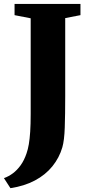

<svg xmlns="http://www.w3.org/2000/svg" viewBox="-43 -763 468 976"><path d="M-23 142.5Q1 134 22.5 118Q44 102 62 77Q80 52 92 16.5Q99 -3.5 103.5 -29.8Q108 -56 110.5 -93.5Q113 -131 113 -183.5V-670L31 -686V-743H366V-686L288.5 -671V-275Q288.5 -180.5 286.2 -115Q284 -49.5 274 -14.5Q258.5 39 223.2 82.5Q188 126 134.2 154.5Q80.5 183 10 193.5Z"/></svg>

Font: Merriweather 48pt Black
Style: Regular
Weight: 900
Version: Version 2.100